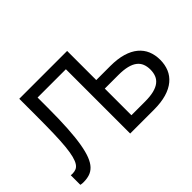

<svg xmlns="http://www.w3.org/2000/svg" viewBox="-125 -997 1305 1305"><g transform="rotate(-45 527.5 -345.0)"><path d="M55 10Q86 10 112 1.5Q138 -7 158.5 -28.5Q179 -50 194 -88Q209 -126 219 -185Q229 -244 234 -326.5Q239 -409 239 -520V-618H511V0H740Q809 0 860 -15Q911 -30 944.5 -58Q978 -86 994 -124.5Q1010 -163 1010 -210Q1010 -257 994 -295.5Q978 -334 944.5 -362Q911 -390 860 -405Q809 -420 740 -420H605V-700H145V-540Q145 -441 143 -369Q141 -297 136 -246.5Q131 -196 122.5 -164Q114 -132 102.5 -114.5Q91 -97 75.5 -90.5Q60 -84 40 -84Q28 -84 25 -85V7Q29 8 32.5 8.5Q36 9 40 9.5Q44 10 47.5 10Q51 10 55 10ZM605 -82V-338H735Q785 -338 819.5 -329.5Q854 -321 875.5 -304.5Q897 -288 906.5 -264Q916 -240 916 -210Q916 -180 906.5 -156Q897 -132 875.5 -115.5Q854 -99 819.5 -90.5Q785 -82 735 -82Z"/></g></svg>

Font: Golos Text VF
Style: Regular
Weight: 400
Designer: A.Korolkova, Vitaly Kuzmin
Foundry: ParaType Ltd
Version: Version 2.005